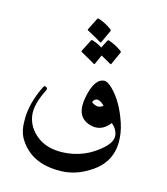

<svg xmlns="http://www.w3.org/2000/svg" viewBox="-128 -822 943 1086"><g transform="rotate(15 343.5 -279.5)"><path d="M439 -393Q456 -393 486 -364Q549 -302 587 -188Q606 -132 605 -73Q602 27 526 89Q434 161 334 164Q151 170 77 36Q58 -2 58 -53Q56 -107 70 -161.5Q84 -216 112 -271Q116 -278 122 -276Q129 -274 132 -270Q136 -265 133 -257Q83 -160 93 -96Q103 -30 161 16Q220 63 316 59Q379 56 434 33Q489 10 537 -34Q579 -73 576 -109Q572 -145 539 -173Q490 -109 420 -131Q334 -158 357 -275Q380 -393 439 -393ZM468 -256Q443 -280 426 -280Q410 -280 400 -259Q416 -245 436 -243Q454 -242 468 -256ZM395 -618Q396 -621 402 -620Q423 -613 442.5 -603Q462 -593 481 -579Q486 -575 483 -570L449 -494Q447 -491 439 -496Q436 -498 422 -506Q408 -514 384 -527L359 -471Q357 -467 348 -473Q344 -476 324.5 -487Q305 -498 271 -517Q266 -520 268 -523L305 -595Q306 -598 312 -597Q328 -592 342.5 -585.5Q357 -579 370 -570ZM307 -722Q309 -725 315 -724Q336 -717 355.5 -707Q375 -697 393 -683Q399 -678 397 -674L362 -598Q360 -594 352 -600Q348 -603 328.5 -614Q309 -625 274 -644Q269 -647 271 -650Z"/></g></svg>

Font: Amiri
Style: Italic
Weight: 400
Italic angle: 10°
Designer: Khaled Hosny
Version: Version 0.113